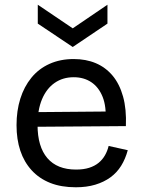

<svg xmlns="http://www.w3.org/2000/svg" viewBox="-20 -780 603 813"><path d="M301 13Q239 13 192.5 -5.5Q146 -24 114 -59Q82 -94 66 -142Q50 -190 50 -250Q50 -311 66 -362Q82 -413 113 -451Q144 -489 189.5 -509.5Q235 -530 292 -530Q344 -530 385.5 -512.5Q427 -495 456.5 -460Q486 -425 501 -371.5Q516 -318 513 -246L107 -243V-305L457 -308L427 -266Q431 -329 414.5 -370Q398 -411 366.5 -432Q335 -453 292 -453Q246 -453 211.5 -429Q177 -405 158 -360Q139 -315 139 -251Q139 -159 180.5 -110.5Q222 -62 302 -62Q334 -62 357.5 -69.5Q381 -77 397.5 -90.5Q414 -104 424.5 -122.5Q435 -141 440 -162L521 -144Q511 -107 493 -78Q475 -49 447.5 -29Q420 -9 383.5 2Q347 13 301 13ZM140 -760 288 -660 435 -760V-680L288 -581L140 -680Z"/></svg>

Font: Bricolage Grotesque 17pt
Style: Regular
Weight: 400
Version: Version 1.001;gftools[0.9.33.dev8+g029e19f]